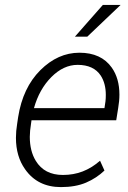

<svg xmlns="http://www.w3.org/2000/svg" viewBox="-20 -753 524 783"><path d="M228.5 10Q133.5 10 82.5 -62.5Q45 -115 45 -191Q45 -218.5 50 -248.5L54 -275.5Q73 -395.5 144.5 -466.8Q216 -538 304 -538Q393 -538 436 -477Q467 -433 467 -367Q467 -341.5 462 -312.5L454 -262.5H108.5L107 -252Q101.5 -217.5 101.5 -195Q101.5 -137 126 -97Q161 -39.5 236.5 -39.5Q280 -39.5 317 -53.8Q354 -68 388 -97.5L406 -57.5Q373.5 -26.5 330.8 -8.2Q288 10 228.5 10ZM406 -312Q409 -329 410.2 -340.2Q411.5 -351.5 411.5 -366Q411.5 -412.5 391 -444.5Q362 -488.5 296.5 -488.5Q239 -488.5 189.5 -438.8Q140 -389 118.5 -312ZM336 -603.5H285.5L399.5 -733H472Z"/></svg>

Font: Roberto Sans Light
Style: Italic
Weight: 300
Italic angle: -11°
Designer: Google
Version: Version 1.00;June 11, 2020;FontCreator 12.0.0.2522 64-bit; t